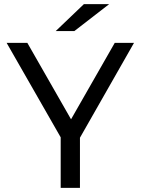

<svg xmlns="http://www.w3.org/2000/svg" viewBox="-20 -907 679 927"><path d="M366 -242 627 -700H534L323 -331L112 -700H12L273 -244V0H366ZM385 -887 249 -757H339L507 -887Z"/></svg>

Font: Rookery
Style: Regular
Weight: 400
Designer: Ryan Kimball / Julieta Ulanovsky
Foundry: Motorola Mobility LLC.
Version: Version 1.0